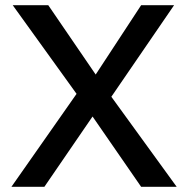

<svg xmlns="http://www.w3.org/2000/svg" viewBox="-20 -720 725 740"><path d="M394 -325 328 -401 524 -700H651ZM378 -390 661 0H524L307 -314L29 -700H166ZM291 -381 358 -302 151 0H24Z"/></svg>

Font: Lexend
Style: Regular
Weight: 400
Designer: Thomas Jockin
Foundry: Lexend
Version: Version 1.000